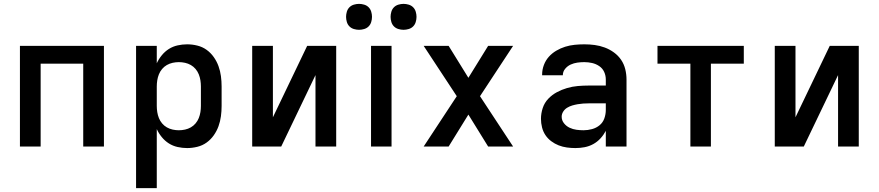

<svg xmlns="http://www.w3.org/2000/svg" viewBox="-20 -757 4540 992"><path d="M83 0V-520H517V0H410V-428H190V0Z M683 215V-520H790V-430Q800 -452 816 -471.5Q832 -491 852.5 -504Q873 -517 897.5 -522.5Q922 -528 947 -528Q973 -528 999.5 -521.5Q1026 -515 1047.5 -499.5Q1069 -484 1084.5 -462Q1100 -440 1109 -415Q1118 -390 1121.5 -363.5Q1125 -337 1125 -310V-210Q1125 -183 1121.5 -156.5Q1118 -130 1109 -105Q1100 -80 1084.5 -58Q1069 -36 1047.5 -20.5Q1026 -5 999.5 1.5Q973 8 947 8Q922 8 897.5 2.5Q873 -3 852.5 -16Q832 -29 816 -48.5Q800 -68 790 -90V215ZM904 -84Q920 -84 936 -87.5Q952 -91 966 -99Q980 -107 990.5 -119.5Q1001 -132 1007 -147Q1013 -162 1015.5 -178Q1018 -194 1018 -210V-310Q1018 -326 1015.5 -342Q1013 -358 1007 -373Q1001 -388 990.5 -400.5Q980 -413 966 -421Q952 -429 936 -432.5Q920 -436 904 -436Q888 -436 872 -432.5Q856 -429 842 -421Q828 -413 817.5 -400.5Q807 -388 801 -373Q795 -358 792.5 -342Q790 -326 790 -310V-210Q790 -194 792.5 -178Q795 -162 801 -147Q807 -132 817.5 -119.5Q828 -107 842 -99Q856 -91 872 -87.5Q888 -84 904 -84Z M1283 0V-520H1390V-151L1567 -520H1717V0H1610V-369L1433 0Z M1897 0V-520H2003V0ZM2065 -603Q2052 -603 2038.5 -607Q2025 -611 2015.5 -620.5Q2006 -630 2002 -643.5Q1998 -657 1998 -670Q1998 -683 2002 -696.5Q2006 -710 2015.5 -719.5Q2025 -729 2038.5 -733Q2052 -737 2065 -737Q2078 -737 2091.5 -733Q2105 -729 2114.5 -719.5Q2124 -710 2128 -696.5Q2132 -683 2132 -670Q2132 -657 2128 -643.5Q2124 -630 2114.5 -620.5Q2105 -611 2091.5 -607Q2078 -603 2065 -603ZM1835 -603Q1822 -603 1808.5 -607Q1795 -611 1785.5 -620.5Q1776 -630 1772 -643.5Q1768 -657 1768 -670Q1768 -683 1772 -696.5Q1776 -710 1785.5 -719.5Q1795 -729 1808.5 -733Q1822 -737 1835 -737Q1848 -737 1861.5 -733Q1875 -729 1884.5 -719.5Q1894 -710 1898 -696.5Q1902 -683 1902 -670Q1902 -657 1898 -643.5Q1894 -630 1884.5 -620.5Q1875 -611 1861.5 -607Q1848 -603 1835 -603Z M2169 0 2340 -260 2169 -520H2298L2400 -355L2502 -520H2631L2460 -260L2631 0H2502L2400 -165L2298 0Z M2953 8Q2931 8 2909 5Q2887 2 2866.5 -6Q2846 -14 2828 -27.5Q2810 -41 2798 -59Q2786 -77 2780.5 -99Q2775 -121 2775 -143Q2775 -171 2784 -198.5Q2793 -226 2812.5 -246.5Q2832 -267 2857 -280.5Q2882 -294 2909.5 -302Q2937 -310 2965 -312.5Q2993 -315 3022 -315H3110V-346Q3110 -367 3101.5 -385.5Q3093 -404 3076 -415.5Q3059 -427 3039 -431.5Q3019 -436 2999 -436Q2981 -436 2963 -433.5Q2945 -431 2928.5 -423.5Q2912 -416 2900 -401.5Q2888 -387 2888 -369V-368H2781V-372Q2781 -397 2790 -421Q2799 -445 2815.5 -463.5Q2832 -482 2854 -495Q2876 -508 2900 -515.5Q2924 -523 2949 -525.5Q2974 -528 2999 -528Q3026 -528 3052.5 -524.5Q3079 -521 3104.5 -511.5Q3130 -502 3152 -486Q3174 -470 3189 -448Q3204 -426 3210.5 -399.5Q3217 -373 3217 -346V0H3110V-81Q3099 -60 3082.5 -42Q3066 -24 3045 -12.5Q3024 -1 3000.5 3.5Q2977 8 2953 8ZM2995 -84Q3017 -84 3039 -90Q3061 -96 3078 -110Q3095 -124 3102.5 -145.5Q3110 -167 3110 -189V-223H3022Q3007 -223 2993 -222Q2979 -221 2964.5 -218.5Q2950 -216 2936.5 -212Q2923 -208 2910.5 -200.5Q2898 -193 2890 -180.5Q2882 -168 2882 -154Q2882 -135 2894 -120Q2906 -105 2923 -97Q2940 -89 2958.5 -86.5Q2977 -84 2995 -84Z M3547 0V-428H3377V-520H3823V-428H3653V0Z M3983 0V-520H4090V-151L4267 -520H4417V0H4310V-369L4133 0Z"/></svg>

Font: Iosevka Aile Semibold
Style: Regular
Weight: 600
Designer: Belleve Invis
Foundry: Belleve Invis
Version: Version 31.1.0; ttfautohint (v1.8.4)